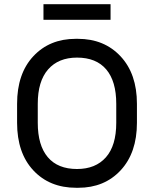

<svg xmlns="http://www.w3.org/2000/svg" viewBox="-20 -880 730 910"><path d="M186 -860H504V-786H186ZM341 10Q215 10 138 -72.5Q61 -155 61 -298V-388Q61 -531 138 -613.5Q215 -696 339 -696H349Q474 -696 551.5 -613Q629 -530 629 -388V-298Q629 -156 552 -73Q475 10 351 10ZM345 -79Q433 -79 482 -134.5Q531 -190 531 -298V-388Q531 -495 483.5 -551Q436 -607 345 -607Q257 -607 208 -551Q159 -495 159 -388V-298Q159 -191 206.5 -135Q254 -79 345 -79Z"/></svg>

Font: Chivo
Style: Regular
Weight: 400
Designer: Hector Gatti
Foundry: Omnibus-Type
Version: Version 1.007;PS 001.007;hotconv 1.0.88;makeotf.lib2.5.64775